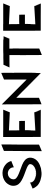

<svg xmlns="http://www.w3.org/2000/svg" viewBox="1181 -1855 695 3097"><g transform="rotate(-90 1528.5 -306.5)"><path d="M534 -171C533 -199 519 -232 492 -253C423 -318 213 -345 188 -415C177 -443 189 -488 227 -512C238 -519 247 -523 249 -523C270 -529 289 -530 311 -523C331 -517 339 -510 348 -502C376 -476 377 -450 378 -431L480 -472C470 -510 452 -542 416 -569C391 -589 360 -603 327 -610C276 -620 217 -610 177 -588C139 -567 119 -546 100 -513C84 -485 77 -455 81 -421C87 -368 118 -333 168 -305C271 -245 424 -221 428 -173V-162C422 -96 305 -49 205 -89C189 -95 180 -101 178 -101C143 -126 138 -140 135 -172H134C57 -142 86 -154 35 -133C68 -145 134 -170 134 -170C135 -150 136 -129 178 -100C186 -95 204 -86 223 -81C269 -68 317 -72 356 -86C391 -98 426 -125 430 -162C431 -173 430 -181 423 -190C428 -184 429 -179 431 -174C438 -92 288 -34 176 -98C152 -114 131 -136 131 -166L37 -129V-128C36 -130 35 -131 36 -128C36 -128 37 -124 39 -119C45 -104 52 -91 62 -78C71 -67 79 -60 63 -75C72 -64 85 -52 77 -58L74 -61C76 -58 78 -57 84 -52L78 -56C105 -30 138 -12 172 -1C190 5 208 9 226 12C273 20 308 16 353 8C356 8 354 8 359 7C374 4 375 2 380 0C476 -26 509 -85 508 -85C516 -96 520 -103 522 -109C531 -130 535 -155 534 -171ZM422 -189C422 -190 421 -190 421 -191C423 -189 425 -186 422 -189ZM429 -165V-166ZM356 -86C394 -101 422 -126 428 -155C421 -122 389 -98 356 -86Z M747 -28C746 -29 741 -28 739 -27L745 -30V-37C745 -292 746 -369 745 -377C745 -376 746 -375 746 -374V-433C746 -437 746 -551 747 -625V-632C742 -631 741 -630 740 -630H739C731 -626 652 -595 643 -591C643 -479 640 -104 639 -68V20C645 17 754 -26 747 -28Z M971 -88C1034 -90 1191 -98 1265 -101L1306 3C1289 -40 1288 -42 1305 2L1303 1L1263 -99L971 -84V-88C972 -101 973 -136 973 -154C973 -158 973 -147 974 -143C974 -170 975 -171 975 -160V-173L976 -166L977 -252C984 -251 1120 -252 1127 -252C1126 -321 1126 -272 1127 -313C1126 -334 1125 -311 1125 -344C1114 -344 976 -346 980 -343H975C974 -423 974 -333 973 -510L1265 -496C1280 -532 1294 -568 1308 -602H974V-603H867V-528V-454C867 -284 868 -147 868 3H1098C1173 3 1243 4 1308 4L1266 -103C974 -89 1020 -92 971 -88Z M1904 -419C1903 -431 1903 -430 1902 -435C1903 -490 1904 -608 1902 -605L1901 -634C1850 -613 1883 -625 1794 -589V-224L1393 -625L1394 -503V-383L1395 16L1499 -25L1500 -391C1904 18 1894 6 1894 6C1888 -2 1747 -143 1708 -183L1503 -389L1498 -393V-394L1503 -389C1646 -246 1636 -255 1498 -396C1920 25 1894 0 1897 3C1893 1 1899 7 1901 9L1898 2C1899 -8 1900 -53 1900 -74C1900 -79 1900 -67 1901 -61C1901 -91 1902 -93 1902 -81V-95L1903 -88C1906 -421 1903 -304 1904 -419Z M2479 -556 2454 -502C2404 -502 2346 -502 2294 -503C2293 -365 2293 -362 2293 -421C2294 -532 2294 -528 2292 -415V-505H2452L2492 -595H2491C2500 -597 2468 -596 2442 -597C2438 -597 2446 -598 2450 -599C2430 -599 2429 -599 2437 -600H2428L2433 -601C2384 -601 2329 -603 2281 -602C2245 -602 2262 -601 2219 -601C2211 -601 2212 -600 2209 -600C2174 -600 2097 -601 2099 -599C2070 -599 2066 -598 2032 -598C2020 -571 2005 -538 1989 -501C2112 -502 2146 -502 2189 -502C2189 -418 2189 -361 2188 -285C2188 -209 2188 -132 2189 -45C2189 -23 2189 -1 2190 21L2294 -21C2294 -190 2294 -243 2295 -501C2359 -501 2413 -501 2455 -500C2491 -580 2483 -561 2496 -593Z M2685 -88C2748 -90 2905 -98 2979 -101L3020 3C3003 -40 3002 -42 3019 2L3017 1L2977 -99L2685 -84V-88C2686 -101 2687 -136 2687 -154C2687 -158 2687 -147 2688 -143C2688 -170 2689 -171 2689 -160V-173L2690 -166L2691 -252C2698 -251 2834 -252 2841 -252C2840 -321 2840 -272 2841 -313C2840 -334 2839 -311 2839 -344C2828 -344 2690 -346 2694 -343H2689C2688 -423 2688 -333 2687 -510L2979 -496C2994 -532 3008 -568 3022 -602H2688V-603H2581V-528V-454C2581 -284 2582 -147 2582 3H2812C2887 3 2957 4 3022 4L2980 -103C2688 -89 2734 -92 2685 -88Z"/></g></svg>

Font: HIVNotRetro
Style: Regular
Weight: 400
Designer: Feorag
Foundry: Feorag
Version: Version 1.000;PS 001.000;hotconv 1.0.88;makeotf.lib2.5.64775